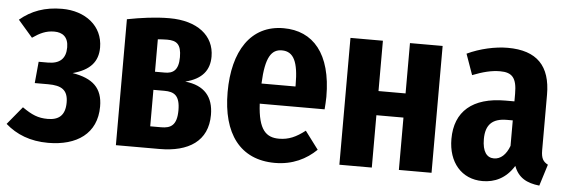

<svg xmlns="http://www.w3.org/2000/svg" viewBox="-43 -711 2532 855"><g transform="rotate(5 1223.0 -283.5)"><path d="M204 -584C127 -584 67 -562 16 -519L81 -444C114 -467 141 -480 178 -480C214 -480 241 -462 241 -415C241 -365 215 -340 161 -340H120L111 -244H171C231 -244 260 -226 260 -170C260 -111 230 -90 182 -90C139 -90 111 -102 68 -132L2 -52C51 -9 113 16 193 16C321 16 410 -44 410 -165C410 -248 366 -288 275 -303C353 -324 387 -364 387 -427C387 -524 307 -584 204 -584Z M778 -309C854 -328 885 -370 885 -430C885 -524 808 -584 684 -584C622 -584 557 -575 495 -563V0H690C820 0 905 -54 905 -171C905 -251 865 -300 778 -309ZM682 -488C724 -488 745 -473 745 -415C745 -355 719 -341 684 -341H640V-486C655 -487 667 -488 682 -488ZM689 -97H640V-260H689C733 -260 759 -245 759 -179C759 -111 731 -97 689 -97Z M1410 -296C1410 -489 1326 -584 1194 -584C1047 -584 970 -462 970 -279C970 -94 1051 17 1207 17C1286 17 1347 -14 1392 -58L1332 -138C1292 -107 1259 -92 1216 -92C1159 -92 1123 -122 1117 -240H1407C1408 -255 1410 -277 1410 -296ZM1269 -330H1117C1122 -450 1149 -485 1195 -485C1248 -485 1269 -439 1269 -338Z M1760 0H1906V-567H1760V-342H1639V-567H1494V0H1639V-234H1760Z M2388 -143V-391C2388 -519 2327 -584 2196 -584C2140 -584 2072 -569 2015 -542L2048 -449C2094 -467 2132 -477 2171 -477C2225 -477 2246 -454 2246 -383V-349H2206C2059 -349 1981 -281 1981 -158C1981 -54 2041 17 2135 17C2189 17 2239 -5 2275 -63C2294 -12 2332 9 2389 15L2419 -81C2398 -92 2388 -106 2388 -143ZM2177 -88C2145 -88 2125 -114 2125 -170C2125 -234 2155 -264 2220 -264H2246V-150C2231 -110 2207 -88 2177 -88Z"/></g></svg>

Font: Glow Sans TC Compressed
Style: Bold
Weight: 700
Width: 2
Designer: Ryoko NISHIZUKA (kana, bopomofo & ideographs); Paul D. Hunt (Latin, Greek & Cyrillic); Sandoll Communications, Soo-young
Version: Version 0.93